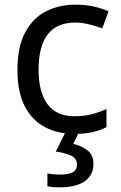

<svg xmlns="http://www.w3.org/2000/svg" viewBox="-20 -566 520 826"><path d="M300 10Q229 10 173.5 -19Q118 -48 86.5 -109Q55 -170 55 -265Q55 -364 88 -426Q121 -488 177.5 -517Q234 -546 306 -546Q347 -546 385 -537.5Q423 -529 447 -517L420 -444Q396 -453 364 -461Q332 -469 304 -469Q146 -469 146 -266Q146 -169 184.5 -117.5Q223 -66 299 -66Q343 -66 376.5 -75Q410 -84 438 -97V-19Q411 -5 378.5 2.5Q346 10 300 10ZM382 139Q382 187 345 213.5Q308 240 234 240Q202 240 184 235V180Q193 182 208 183.5Q223 185 237 185Q273 185 292 175.5Q311 166 311 141Q311 115 284.5 103Q258 91 220 86L263 0H321L295 53Q331 61 356.5 81Q382 101 382 139Z"/></svg>

Font: Noto Sans Mongolian
Style: Regular
Weight: 400
Designer: Monotype Design Team
Foundry: Monotype Imaging Inc.
Version: Version 3.001; ttfautohint (v1.8.4.7-5d5b)